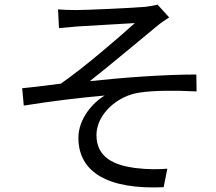

<svg xmlns="http://www.w3.org/2000/svg" viewBox="-20 -784 943 840"><path d="M77 -398 84 -322C201 -341 333 -357 438 -366C387 -336 323 -265 323 -181C323 -29 455 46 696 35L712 -46C676 -43 628 -42 571 -49C481 -61 402 -94 402 -193C402 -285 495 -366 591 -379C649 -388 743 -389 840 -384L839 -458C698 -458 522 -445 373 -429C452 -491 594 -610 667 -670C681 -682 706 -699 720 -708L669 -764C657 -760 638 -757 615 -754C559 -749 356 -740 313 -740C283 -740 258 -741 234 -743L238 -661C260 -663 289 -666 315 -668C356 -671 527 -680 570 -683C508 -627 353 -492 246 -418C196 -412 130 -403 77 -398Z"/></svg>

Font: GenEiGothic-pro-Regular
Style: Regular
Weight: 400
Designer: Ryoko NISHIZUKA (kana & ideographs); Paul D. Hunt (Latin, Greek & Cyrillic); Wenlong ZHANG (bopomofo); Sandoll Communica
Foundry: Adobe Systems Incorporated; o_tamon
Version: Version 1.000.140830